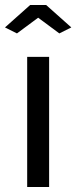

<svg xmlns="http://www.w3.org/2000/svg" viewBox="-38 -750 306 770"><path d="M71 0V-522H159V0ZM-18 -640 83 -730H147L248 -640L200 -616L115 -679L30 -616Z"/></svg>

Font: Raleway Thin Medium
Style: Regular
Weight: 500
Version: Version 4.026